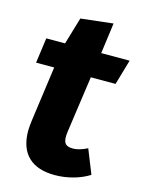

<svg xmlns="http://www.w3.org/2000/svg" viewBox="-106 -729 606 810"><g transform="rotate(15 197.0 -324.0)"><path d="M321 -129C297 -117 276 -111 259 -111C225 -111 212 -125 219 -174L254 -421H362L394 -531H270L288 -665L147 -649L112 -531H30L15 -421H94L61 -182C59 -165 57 -150 57 -135C57 -32 115 17 213 17C267 17 322 2 363 -24Z"/></g></svg>

Font: Fira Sans OT
Style: Bold Italic
Weight: 700
Italic angle: -8°
Designer: Carrois Corporate & Edenspiekermann
Foundry: Carrois Corporate GbR & Edenspiekermann AG
Version: Version 2.001